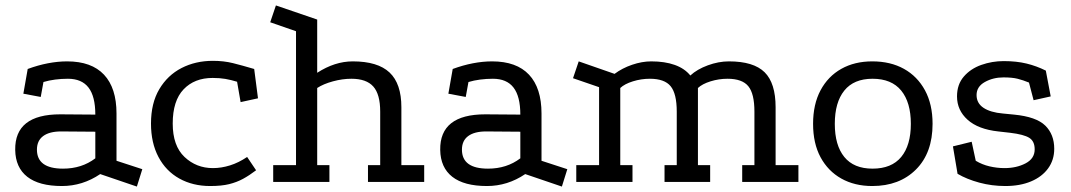

<svg xmlns="http://www.w3.org/2000/svg" viewBox="-20 -670 3944 707"><path d="M349 -29Q284 15 208 15Q124 15 80.5 -19Q37 -53 36 -118Q34 -249 202 -249L331 -248Q331 -315 306 -347.5Q281 -380 230 -380Q206 -380 183 -377Q160 -374 140 -368L130 -313L66 -325L82 -416Q120 -430 156.5 -437Q193 -444 227 -444Q317 -444 363 -395Q409 -346 409 -252V-78L504 -47L484 17ZM205 -186Q162 -186 139 -169Q116 -152 116 -119Q116 -49 212 -49Q281 -49 331 -87V-185Z M853 -369Q830 -376 809.5 -379.5Q789 -383 763 -383Q696 -383 656 -341Q616 -299 616 -215Q616 -133 659.5 -92Q703 -51 764 -51Q795 -51 827 -61Q859 -71 890 -92L923 -43Q898 -24 875 -11.5Q852 1 824 8Q796 15 754 15Q690 15 640.5 -12.5Q591 -40 563.5 -92Q536 -144 536 -215Q536 -290 566.5 -341.5Q597 -393 648.5 -419.5Q700 -446 764 -446Q804 -446 838 -437.5Q872 -429 916 -416L930 -308L866 -294Z M986 0V-62H1070V-555L975 -588L996 -650L1148 -598V-402Q1213 -444 1279 -444Q1371 -444 1414.5 -403Q1458 -362 1458 -275V-62H1542V0H1335V-62H1380V-259Q1380 -323 1354.5 -351.5Q1329 -380 1274 -380Q1241 -380 1206 -370.5Q1171 -361 1148 -346V-62H1193V0Z M1914 -29Q1849 15 1773 15Q1689 15 1645.5 -19Q1602 -53 1601 -118Q1599 -249 1767 -249L1896 -248Q1896 -315 1871 -347.5Q1846 -380 1795 -380Q1771 -380 1748 -377Q1725 -374 1705 -368L1695 -313L1631 -325L1647 -416Q1685 -430 1721.5 -437Q1758 -444 1792 -444Q1882 -444 1928 -395Q1974 -346 1974 -252V-78L2069 -47L2049 17ZM1770 -186Q1727 -186 1704 -169Q1681 -152 1681 -119Q1681 -49 1777 -49Q1846 -49 1896 -87V-185Z M2102 0V-62H2186V-349L2090 -382L2111 -444L2243 -398Q2271 -419 2307.5 -431.5Q2344 -444 2378 -444Q2428 -444 2464.5 -431Q2501 -418 2522 -392Q2547 -415 2586.5 -429.5Q2626 -444 2664 -444Q2755 -444 2795.5 -404Q2836 -364 2836 -275V-62H2920V0H2713V-62H2758V-259Q2758 -325 2735.5 -352.5Q2713 -380 2659 -380Q2627 -380 2596.5 -370.5Q2566 -361 2550 -346V-62H2595V0H2427V-62H2472V-259Q2472 -325 2449.5 -352.5Q2427 -380 2373 -380Q2341 -380 2310.5 -370.5Q2280 -361 2264 -346V-62H2309V0Z M3192 -444Q3259 -444 3308.5 -416.5Q3358 -389 3386 -337.5Q3414 -286 3414 -214Q3414 -107 3353 -46Q3292 15 3192 15Q3127 15 3078 -12.5Q3029 -40 3001.5 -91Q2974 -142 2974 -214Q2974 -286 3001.5 -337.5Q3029 -389 3078 -416.5Q3127 -444 3192 -444ZM3193 -380Q3124 -380 3089 -336.5Q3054 -293 3054 -214Q3054 -135 3089 -92Q3124 -49 3193 -49Q3263 -49 3298.5 -92Q3334 -135 3334 -214Q3334 -293 3298.5 -336.5Q3263 -380 3193 -380Z M3769 -366Q3747 -375 3727 -380Q3707 -385 3675 -385Q3637 -385 3606.5 -368Q3576 -351 3576 -320Q3576 -290 3601.5 -273Q3627 -256 3673 -252L3714 -248Q3796 -240 3829 -207.5Q3862 -175 3862 -122Q3862 -81 3839.5 -50Q3817 -19 3776.5 -2Q3736 15 3682 15Q3632 15 3586 2.5Q3540 -10 3506 -30L3489 -131L3558 -148L3573 -78Q3596 -64 3623.5 -57.5Q3651 -51 3679 -51Q3723 -51 3756.5 -68.5Q3790 -86 3790 -120Q3790 -150 3770 -162.5Q3750 -175 3700 -181L3656 -186Q3582 -194 3543 -229Q3504 -264 3504 -315Q3504 -359 3529 -388Q3554 -417 3593.5 -431Q3633 -445 3676 -445Q3723 -445 3760 -436Q3797 -427 3831 -410L3849 -315L3786 -301Z"/></svg>

Font: Podkova VF Beta
Style: Regular
Weight: 400
Designer: Ilya Yudin
Foundry: Cyreal (www.cyreal.org)
Version: Version 2.100